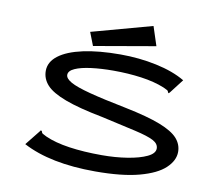

<svg xmlns="http://www.w3.org/2000/svg" viewBox="-87 -916 1174 1029"><g transform="rotate(10 500.0 -401.0)"><path d="M494 10Q249 10 100 -69L164 -149L170 -157L176 -152Q177 -144 183 -140Q189 -136 204 -129Q257 -105 336 -93.5Q415 -82 514 -82Q588 -82 653 -92.5Q718 -103 758 -122Q798 -141 798 -168Q798 -194 767.5 -210Q737 -226 667 -242Q597 -258 480 -284Q350 -309 275.5 -337Q201 -365 170.5 -398.5Q140 -432 140 -475Q140 -524 186 -559Q232 -594 317 -612.5Q402 -631 520 -631Q622 -631 716 -611Q810 -591 874 -553L817 -479L810 -471L805 -475Q804 -483 797.5 -486.5Q791 -490 776 -497Q722 -519 650 -529Q578 -539 498 -539Q432 -539 377 -532Q322 -525 289.5 -510.5Q257 -496 257 -474Q257 -454 289 -436Q321 -418 395.5 -398.5Q470 -379 596 -354Q719 -329 788 -302Q857 -275 885.5 -243Q914 -211 914 -170Q914 -123 870 -81.5Q826 -40 733 -15Q640 10 494 10ZM366 -650 338 -722 667 -812 701 -708Z"/></g></svg>

Font: Inconsolata UltraExpanded SemiBold
Style: Regular
Weight: 600
Width: 9
Monospace: yes
Designer: Raph Levien, Cyreal, Brenton Simpson
Foundry: Raph Levien, Cyreal, Google
Version: Version 3.001; ttfautohint (v1.8.2.53-6de2)